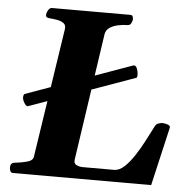

<svg xmlns="http://www.w3.org/2000/svg" viewBox="-51 -743 787 793"><g transform="rotate(5 343.0 -346.5)"><path d="M69.3 -280.3Q62.5 -278.3 54.2 -291.3Q45.9 -304.2 45.9 -314.9Q45.9 -324.7 50.3 -329.1L486.8 -485.4Q497.6 -489.3 503.2 -475.8Q508.8 -462.4 508.8 -448.2Q508.8 -439.5 505.9 -436.5ZM17.1 -21Q17.1 -30.8 21.2 -36.4Q25.4 -42 36.1 -43Q60.1 -45.4 84.7 -51.8Q109.4 -58.1 111.8 -74.2L193.4 -610.4Q196.3 -627.4 184.8 -635.5Q173.3 -643.6 156.5 -646.2Q139.6 -648.9 126 -649.9Q110.8 -651.4 110.8 -660.6Q110.8 -670.9 117.2 -681.9Q123.5 -692.9 132.3 -692.9H457Q465.3 -692.9 467.5 -687.3Q469.7 -681.6 469.7 -676.3Q469.7 -668.5 464.8 -659.2Q460 -649.9 450.2 -649.9Q433.6 -649.9 413.1 -646Q392.6 -642.1 377 -632.1Q361.3 -622.1 358.4 -604L280.8 -77.6Q278.3 -61 290.3 -55.2Q302.2 -49.3 316.9 -49.3H446.3Q468.3 -49.3 489.5 -69.3Q510.7 -89.4 530.5 -119.9Q550.3 -150.4 567.4 -183.6Q584.5 -216.8 598.1 -243.2Q602.1 -252 611.3 -255.6Q620.6 -259.3 628.4 -259.3Q639.2 -259.3 650.9 -255.1Q662.6 -251 660.6 -242.7L604.5 0H30.8Q23.4 0 20.3 -7.3Q17.1 -14.6 17.1 -21Z"/></g></svg>

Font: Gelasio
Style: Italic
Weight: 400
Italic angle: -8.5°
Designer: Eben Sorkin
Foundry: Eben Sorkin
Version: Version 1.008